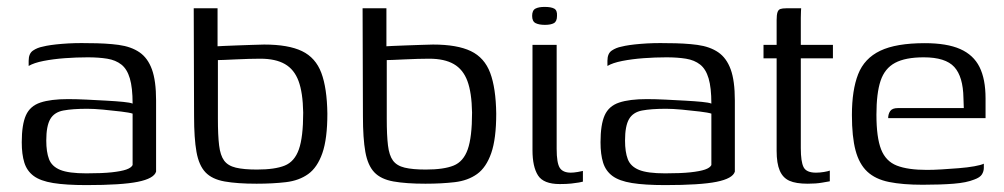

<svg xmlns="http://www.w3.org/2000/svg" viewBox="-20 -529 2908 556"><path d="M230 7Q171 7 134 1Q97 -5 77.5 -19.5Q58 -34 50.5 -58Q43 -82 43 -117Q43 -168 55 -195Q67 -222 97 -232Q127 -242 177 -242Q202 -242 231.5 -240.5Q261 -239 288.5 -237.5Q316 -236 336.5 -234Q357 -232 364 -229Q364 -275 356 -302Q348 -329 331.5 -342Q315 -355 290.5 -359Q266 -363 234 -363Q201 -363 167.5 -360.5Q134 -358 106 -352.5Q78 -347 63 -338V-353Q63 -374 75.5 -382.5Q88 -391 104 -394Q123 -399 159.5 -402Q196 -405 236 -404Q287 -404 323.5 -399Q360 -394 384 -377.5Q408 -361 420 -328Q432 -295 432 -238V-32Q426 -12 379 -2.5Q332 7 230 7ZM230 -27Q276 -27 303.5 -30Q331 -33 345.5 -38Q360 -43 364 -51V-200Q355 -203 330.5 -206Q306 -209 279 -211.5Q252 -214 233 -214Q190 -214 163.5 -209Q137 -204 125.5 -184Q114 -164 114 -122Q114 -89 122 -68Q130 -47 154.5 -37Q179 -27 230 -27Z M723 3Q667 3 630.5 -3.5Q594 -10 575 -30Q556 -50 549 -89Q542 -128 542 -193L541 -505H610V-395Q613 -395 629 -396Q645 -397 667 -397.5Q689 -398 710 -399Q731 -400 745 -400Q815 -400 854.5 -381Q894 -362 910.5 -318Q927 -274 928 -200Q928 -127 913.5 -85.5Q899 -44 872.5 -25Q846 -6 808 -1.5Q770 3 723 3ZM724 -38Q776 -38 804.5 -49.5Q833 -61 845.5 -96.5Q858 -132 858 -203Q857 -261 844.5 -294.5Q832 -328 805 -343.5Q778 -359 734 -359Q720 -359 701 -358.5Q682 -358 662.5 -357Q643 -356 628.5 -355.5Q614 -355 611 -355V-185Q611 -137 614.5 -108Q618 -79 629 -64Q640 -49 663 -43.5Q686 -38 724 -38Z M1212 3Q1156 3 1119.5 -3.5Q1083 -10 1064 -30Q1045 -50 1038 -89Q1031 -128 1031 -193L1030 -505H1099V-395Q1102 -395 1118 -396Q1134 -397 1156 -397.5Q1178 -398 1199 -399Q1220 -400 1234 -400Q1304 -400 1343.5 -381Q1383 -362 1399.5 -318Q1416 -274 1417 -200Q1417 -127 1402.5 -85.5Q1388 -44 1361.5 -25Q1335 -6 1297 -1.5Q1259 3 1212 3ZM1213 -38Q1265 -38 1293.5 -49.5Q1322 -61 1334.5 -96.5Q1347 -132 1347 -203Q1346 -261 1333.5 -294.5Q1321 -328 1294 -343.5Q1267 -359 1223 -359Q1209 -359 1190 -358.5Q1171 -358 1151.5 -357Q1132 -356 1117.5 -355.5Q1103 -355 1100 -355V-185Q1100 -137 1103.5 -108Q1107 -79 1118 -64Q1129 -49 1152 -43.5Q1175 -38 1213 -38Z M1601 4Q1554 4 1538 -21Q1522 -46 1522 -94V-399H1592V-98Q1592 -57 1601 -43Q1610 -29 1633 -29Q1641 -29 1653 -31Q1665 -33 1668 -34V-3Q1665 -2 1656.5 -0.5Q1648 1 1634.5 2.5Q1621 4 1601 4ZM1558 -457Q1541 -457 1531 -462Q1521 -467 1521 -483Q1521 -499 1530.5 -504Q1540 -509 1557 -509Q1576 -509 1585 -504Q1594 -499 1593 -483Q1593 -467 1584 -462Q1575 -457 1558 -457Z M1906 7Q1847 7 1810 1Q1773 -5 1753.5 -19.5Q1734 -34 1726.5 -58Q1719 -82 1719 -117Q1719 -168 1731 -195Q1743 -222 1773 -232Q1803 -242 1853 -242Q1878 -242 1907.5 -240.5Q1937 -239 1964.5 -237.5Q1992 -236 2012.5 -234Q2033 -232 2040 -229Q2040 -275 2032 -302Q2024 -329 2007.5 -342Q1991 -355 1966.5 -359Q1942 -363 1910 -363Q1877 -363 1843.5 -360.5Q1810 -358 1782 -352.5Q1754 -347 1739 -338V-353Q1739 -374 1751.5 -382.5Q1764 -391 1780 -394Q1799 -399 1835.5 -402Q1872 -405 1912 -404Q1963 -404 1999.5 -399Q2036 -394 2060 -377.5Q2084 -361 2096 -328Q2108 -295 2108 -238V-32Q2102 -12 2055 -2.5Q2008 7 1906 7ZM1906 -27Q1952 -27 1979.5 -30Q2007 -33 2021.5 -38Q2036 -43 2040 -51V-200Q2031 -203 2006.5 -206Q1982 -209 1955 -211.5Q1928 -214 1909 -214Q1866 -214 1839.5 -209Q1813 -204 1801.5 -184Q1790 -164 1790 -122Q1790 -89 1798 -68Q1806 -47 1830.5 -37Q1855 -27 1906 -27Z M2319 3Q2285 3 2266 -5.5Q2247 -14 2238 -35Q2229 -56 2229 -92V-360H2191V-399H2229V-471Q2229 -486 2231.5 -493.5Q2234 -501 2240 -503Q2246 -505 2257 -505H2300Q2300 -503 2299.5 -496.5Q2299 -490 2299 -478V-399H2392V-360H2299V-100Q2299 -61 2307 -45Q2315 -29 2343 -29Q2354 -29 2366 -31Q2378 -33 2383 -35V-4Q2377 -3 2360 0Q2343 3 2319 3Z M2652 6Q2594 6 2554.5 -2Q2515 -10 2491.5 -32Q2468 -54 2457.5 -93.5Q2447 -133 2447 -196Q2447 -268 2465 -314Q2483 -360 2529 -382Q2575 -404 2658 -404Q2722 -404 2760.5 -387Q2799 -370 2816.5 -335Q2834 -300 2834 -244V-187H2552Q2552 -199 2558 -207.5Q2564 -216 2580 -216H2771L2770 -245Q2769 -307 2743.5 -335Q2718 -363 2655 -363Q2602 -363 2572 -347Q2542 -331 2530 -295Q2518 -259 2518 -197Q2518 -131 2531.5 -96.5Q2545 -62 2577 -49.5Q2609 -37 2664 -37Q2683 -37 2707.5 -38.5Q2732 -40 2757 -42Q2782 -44 2801.5 -47.5Q2821 -51 2829 -55V-43Q2829 -33 2823.5 -24Q2818 -15 2801 -9Q2779 0 2741.5 3Q2704 6 2652 6Z"/></svg>

Font: Genos
Style: Regular
Weight: 400
Designer: Robert E. Leuschke
Foundry: Robert E. Leuschke
Version: Version 1.010